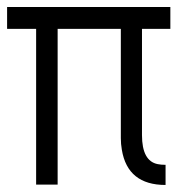

<svg xmlns="http://www.w3.org/2000/svg" viewBox="-32 -525 507 549"><path d="M-11.7 -442.4V-504.9H455.1V-442.4H374V-138.7Q374 -64.5 418.9 -55.7Q428.7 -53.7 441.4 -53.7V3.9Q333 3.9 316.4 -96.7Q313.5 -113.3 313.5 -129.9V-442.4H132.8V2.9H71.3V-442.4Z"/></svg>

Font: Post No Bills Jaffna Medium
Style: Regular
Weight: 500
Designer: Kosala Senevirathne, Siva Puranthara, Lasantha Premarathna, Tharique Azeez
Foundry: Mooniak
Version: Version 1.220 ; ttfautohint (v1.6)